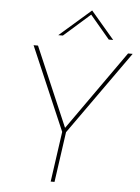

<svg xmlns="http://www.w3.org/2000/svg" viewBox="-60 -949 728 996"><g transform="rotate(5 304.0 -451.5)"><path d="M242 0 279 -262 92 -697H115L292 -284L584 -697H608L299 -262L262 0ZM215 -760 379 -903 501 -760H478L376 -881L239 -760Z"/></g></svg>

Font: Hanken Grotesk Thin
Style: Italic
Weight: 250
Italic angle: -8°
Designer: Alfredo Marco Pradil
Foundry: Hanken Design Co.
Version: Version 3.013